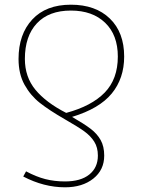

<svg xmlns="http://www.w3.org/2000/svg" viewBox="-20 -558 607 818"><path d="M79 194 91 172Q134 195 173 205Q212 215 257 215Q324 215 360.5 185.5Q397 156 397 105Q397 70 381.5 45.5Q366 21 339 1.5Q312 -18 256 -50Q190 -88 150 -119.5Q110 -151 84.5 -197Q59 -243 59 -307Q59 -412 117.5 -475Q176 -538 282 -538Q387 -538 448 -479Q509 -420 509 -317Q509 -224 456 -159.5Q403 -95 287 -60Q339 -30 366.5 -9Q394 12 409 39Q424 66 424 105Q424 166 377.5 203Q331 240 257 240Q167 240 79 194ZM482 -317Q482 -409 428 -461Q374 -513 282 -513Q188 -513 137 -458.5Q86 -404 86 -307Q86 -230 131 -175.5Q176 -121 262 -77Q370 -106 426 -163.5Q482 -221 482 -317Z"/></svg>

Font: Noto Sans UI Thin
Style: Regular
Weight: 250
Designer: Monotype Design Team
Foundry: Monotype Imaging Inc.
Version: Version 1.001